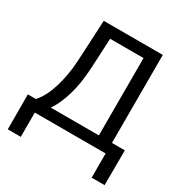

<svg xmlns="http://www.w3.org/2000/svg" viewBox="-198 -867 1149 1198"><g transform="rotate(30 376.0 -268.0)"><path d="M722.2 174.3H628.9V0H118.7V174.8H24.9L24.4 -76.7H82.5Q128.4 -128.4 155.5 -215.6Q182.6 -302.7 189.5 -406.7L205.1 -710.9H630.4V-76.7H723.1ZM189.5 -76.7H536.1V-633.8H295.4L285.2 -424.8Q278.8 -302.2 252.7 -215.8Q226.6 -129.4 189.5 -76.7Z"/></g></svg>

Font: Roboto-o
Style: o-Regular
Weight: 400
Designer: Google
Version: Version 2.134; 2016; ttfautohint (v1.6)